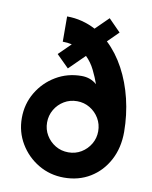

<svg xmlns="http://www.w3.org/2000/svg" viewBox="-89 -857 740 936"><g transform="rotate(10 281.5 -389.0)"><path d="M292 13Q222.5 13 165.2 -21Q108 -55 74 -112Q40 -169 40 -238Q40 -307.5 74 -364.8Q108 -422 165.2 -456Q222.5 -490 292 -490Q336 -490 367.5 -462.5Q356 -495 339.2 -529.2Q322.5 -563.5 295.5 -590L219 -514.5L158 -575L217.5 -633.5Q196 -638.5 172 -638.5L171.5 -763.5Q210 -763.5 245.8 -754.2Q281.5 -745 313.5 -728L377.5 -791L437 -730.5L383.5 -677.5Q433.5 -630.5 469 -564.5Q504.5 -498.5 523.5 -420Q542.5 -341.5 543 -257Q543 -178 510.5 -117Q478 -56 421.5 -21.5Q365 13 292 13ZM292 -112Q327 -112 355.5 -129.2Q384 -146.5 401 -175.2Q418 -204 418 -238Q418 -273 401 -301.8Q384 -330.5 355.2 -347.8Q326.5 -365 292 -365Q256.5 -365 227.8 -347.8Q199 -330.5 182 -301.5Q165 -272.5 165 -238Q165 -203.5 182 -175Q199 -146.5 227.8 -129.2Q256.5 -112 292 -112Z"/></g></svg>

Font: Urbanist
Style: Bold
Weight: 700
Designer: Corey Hu
Foundry: Corey Hu
Version: Version 1.330; ttfautohint (v1.8.4.7-5d5b)